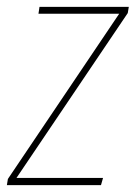

<svg xmlns="http://www.w3.org/2000/svg" viewBox="-31 -539 395 559"><path d="M344 -519 341 -501 17 -21H269L263 0H-11L-8 -18L316 -499H81L84 -519Z"/></svg>

Font: Fira Sans Extra Condensed Thin
Style: Italic
Weight: 250
Width: 3
Italic angle: -8°
Designer: Carrois Corporate & Edenspiekermann AG
Foundry: Carrois Corporate GbR & Edenspiekermann AG
Version: Version 4.203